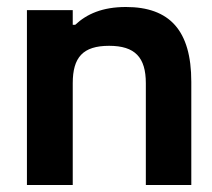

<svg xmlns="http://www.w3.org/2000/svg" viewBox="-20 -529 605 549"><path d="M57 -500V0H188V-291C188 -365 217 -398 292 -398C366 -398 397 -365 397 -291V0H527V-295C527 -442 465 -509 340 -509C273 -509 228 -489 195 -458H188V-500Z"/></svg>

Font: LT Wave Alt Bold
Style: Regular
Weight: 700
Designer: Daniel Lyons
Version: Version 2.5 (Glyphs App)